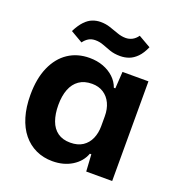

<svg xmlns="http://www.w3.org/2000/svg" viewBox="-134 -850 904 971"><g transform="rotate(20 318.0 -364.5)"><path d="M254.1 9.4Q205.4 9.4 165.1 -9.4Q124.7 -28.3 95.7 -63.9Q66.7 -99.4 51.2 -151.1Q35.7 -202.7 35.7 -268.3Q35.7 -356.3 63.2 -418.4Q90.7 -480.6 139.7 -513.3Q188.7 -546 254.1 -546Q294.6 -546 328 -533.6Q361.4 -521.1 385.4 -498.7Q409.3 -476.3 420.1 -445.9H428.1L433.7 -536.3H573.4V0H433.7L428.1 -91H420.1Q403.7 -45.9 359.1 -18.2Q314.6 9.4 254.1 9.4ZM307.1 -109.6Q347.1 -109.6 373.6 -127Q400 -144.4 413.2 -174.4Q426.4 -204.4 426.4 -241.9V-295Q426.4 -333.9 412.5 -363.6Q398.6 -393.4 372.5 -410.4Q346.4 -427.3 310.7 -427.3Q269 -427.3 241.3 -408Q213.6 -388.7 199.7 -353.1Q185.9 -317.6 185.9 -268.3Q185.9 -220.3 199 -184.2Q212.1 -148.1 239.1 -128.9Q266.1 -109.6 307.1 -109.6ZM394.6 -607.4Q362.4 -607.4 338.5 -615.9Q314.6 -624.3 294.1 -632.2Q273.7 -640.1 251 -640.1Q229.9 -640.1 214.6 -630.9Q199.3 -621.7 187.7 -605.4L122.7 -643.1Q141.4 -679.7 160.6 -699.6Q179.7 -719.6 200.8 -727.8Q221.9 -736 244.4 -736Q271.9 -736 296.1 -727.9Q320.4 -719.9 343.6 -711.4Q366.7 -703 389 -703Q407.4 -703 424 -711.4Q440.6 -719.9 453.3 -738L519.3 -700Q503.7 -664.4 483.8 -644.1Q463.9 -623.9 441.6 -615.6Q419.3 -607.4 394.6 -607.4Z"/></g></svg>

Font: Mona Sans ExtraLight
Style: Regular
Weight: 200
Designer: Deni Anggara
Foundry: GitHub
Version: Version 2.000